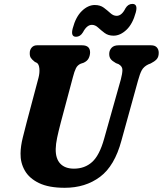

<svg xmlns="http://www.w3.org/2000/svg" viewBox="-20 -926 812 958"><path d="M499.5 -233.5 583 -530Q590.5 -558.5 590.8 -576.8Q591 -595 571.5 -606L558.5 -611Q539 -622 531.8 -632.2Q524.5 -642.5 525 -658.5Q525.5 -675.5 537 -687.8Q548.5 -700 571.5 -700H733.5Q753 -700 762.5 -689.5Q772 -679 772 -662.5Q772 -641.5 761.5 -630.2Q751 -619 732 -609.5L719.5 -604.5Q697 -593.5 687.2 -575.2Q677.5 -557 668.5 -523.5L586 -225Q552 -98 479 -43.5Q406 11 303 11Q223.5 11 174.8 -12.5Q126 -36 103.8 -75Q81.5 -114 82.5 -160.5Q83 -196.5 93.5 -238.8Q104 -281 113 -315.5L172 -537.5Q178.5 -562.5 176.5 -583.8Q174.5 -605 164.5 -612L153.5 -617.5Q139 -629 133.5 -637.8Q128 -646.5 128.5 -662Q128.5 -677.5 138.2 -688.8Q148 -700 164.5 -700H389.5Q430 -700 429.5 -663.5Q429 -648.5 422.2 -635Q415.5 -621.5 397.5 -613L382.5 -608Q366.5 -601 358.8 -585.2Q351 -569.5 344 -542L283.5 -315.5Q271.5 -269.5 265 -238.5Q258.5 -207.5 258 -183Q257 -134.5 280.8 -109.5Q304.5 -84.5 349 -84.5Q403 -84.5 439.8 -117.8Q476.5 -151 499.5 -233.5ZM546.5 -748Q520 -748 502 -761.5Q484 -775 469.5 -788.5Q455 -802 438.5 -802Q413.5 -802 394 -765Q380.5 -742.5 359.5 -742.5Q331.5 -742.5 343 -785Q358 -842 388.8 -871.5Q419.5 -901 453 -901Q480 -901 498 -887.5Q516 -874 530.8 -860.5Q545.5 -847 562 -847Q587.5 -847 606 -884.5Q619 -906.5 640.5 -906.5Q669 -906.5 657.5 -864Q642 -806.5 611 -777.2Q580 -748 546.5 -748Z"/></svg>

Font: Fraunces 144pt SuperSoft
Style: Bold Italic
Weight: 700
Italic angle: -16°
Version: Version 1.000;[0bf87f6ff]